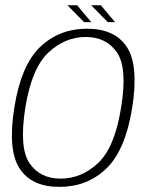

<svg xmlns="http://www.w3.org/2000/svg" viewBox="-20 -708 582 732"><path d="M206.5 4.5Q312.5 4.5 385.2 -65.2Q458 -135 484 -297Q509.5 -458.5 463.8 -528.5Q418 -598.5 312 -598.5Q205.5 -598.5 132.8 -528.8Q60 -459 34.5 -297Q9 -135.5 54.8 -65.5Q100.5 4.5 206.5 4.5ZM211.5 -27Q132 -27 92.2 -86.2Q52.5 -145.5 76.5 -297Q100.5 -447.5 164 -507.2Q227.5 -567 307 -567Q386 -567 426.2 -507.5Q466.5 -448 441.5 -297Q417.5 -146 354 -86.5Q290.5 -27 211.5 -27ZM391 -623.5H418.5L364.5 -688H327.5ZM300.5 -623.5H328L274 -688H237Z"/></svg>

Font: Anybody UltraCondensed Thin ExtraLight
Style: Italic
Weight: 250
Italic angle: -10°
Version: Version 1.111